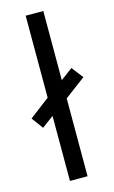

<svg xmlns="http://www.w3.org/2000/svg" viewBox="-138 -806 506 853"><g transform="rotate(-15 115.0 -380.0)"><path d="M73 0V-299L19 -259L-20 -312L73 -383V-760H154V-442L209 -483L250 -430L154 -358V0Z"/></g></svg>

Font: Noto Sans Khmer UI ExtraCondensed
Style: Regular
Weight: 400
Width: 2
Designer: Danh Hong and the Monotype Design Team
Foundry: Monotype Imaging Inc.
Version: Version 2.002; ttfautohint (v1.8.4.7-5d5b)